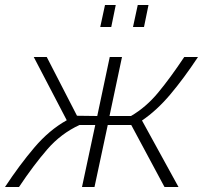

<svg xmlns="http://www.w3.org/2000/svg" viewBox="-41 -748 819 768"><path d="M-21 0Q37 -88 96.5 -158Q156 -228 226 -267L94 -520H146L267 -285L348 -284L398 -520H447L397 -284H483Q543 -319 591.5 -377.5Q640 -436 696 -520H751Q694 -434 640 -370Q586 -306 527 -266L673 0H617L484 -248H390L337 0H287L340 -248H277Q203 -214 148 -150.5Q93 -87 35 0ZM360 -640 379 -728H422L404 -640ZM491 -640 510 -728H553L535 -640Z"/></svg>

Font: Raleway Light
Style: Italic
Weight: 300
Italic angle: -12°
Designer: Matt McInerney, Pablo Impallari, Rodrigo Fuenzalida
Foundry: Matt McInerney, Pablo Impallari, Rodrigo Fuenzalida
Version: Version 4.026